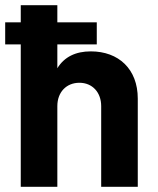

<svg xmlns="http://www.w3.org/2000/svg" viewBox="-26 -720 608 740"><path d="M324 -522C266 -522 222 -501 195 -457V-549H347V-634H195V-700H54V-634H-6V-549H54V0H195V-311C195 -365 230 -401 280 -401C330 -401 364 -364 364 -311V0H505V-340C505 -454 431 -522 324 -522Z"/></svg>

Font: Arthouse Owned
Style: Bold
Weight: 700
Designer: Jeremy Tribby
Foundry: Tribby Type
Version: Version 1.000;PS 001.000;hotconv 1.0.88;makeotf.lib2.5.64775